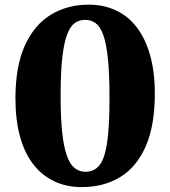

<svg xmlns="http://www.w3.org/2000/svg" viewBox="-20 -772 712 803"><path d="M321.5 10.5Q258 10.5 206.8 -13.8Q155.5 -38 119 -85Q82.5 -132 63.5 -201.8Q44.5 -271.5 44.5 -362.5Q45 -496.5 84.5 -582.8Q124 -669 193.2 -710.8Q262.5 -752.5 351 -752.5Q413.5 -752.5 464.5 -728.8Q515.5 -705 551.8 -658Q588 -611 607.8 -541.2Q627.5 -471.5 627.5 -380Q627.5 -247 589.5 -160.2Q551.5 -73.5 482.8 -31.5Q414 10.5 321.5 10.5ZM337.5 -53.5Q373 -53.5 395 -79.5Q417 -105.5 427.5 -172.2Q438 -239 438 -361.5Q438 -463.5 431.2 -527.8Q424.5 -592 411.5 -627Q398.5 -662 379.5 -675.5Q360.5 -689 336 -689Q313 -689 294.2 -676.8Q275.5 -664.5 262 -631.2Q248.5 -598 241 -535.2Q233.5 -472.5 233.5 -372.5Q233.5 -281 240 -219.5Q246.5 -158 259.5 -121.5Q272.5 -85 292 -69.2Q311.5 -53.5 337.5 -53.5Z"/></svg>

Font: Merriweather 24pt Black
Style: Regular
Weight: 900
Designer: Eben Sorkin
Foundry: Eben Sorkin
Version: Version 2.100